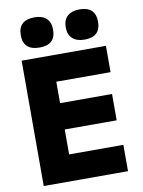

<svg xmlns="http://www.w3.org/2000/svg" viewBox="-100 -1009 801 1077"><g transform="rotate(-10 300.0 -470.5)"><path d="M60 0V-714H540V-564H231V-442H527V-292H231V-150H540V0ZM429 -769Q385 -769 360.5 -791Q336 -813 336 -855Q336 -897 360.5 -919Q385 -941 429 -941Q520 -941 520 -855Q520 -769 429 -769ZM173 -769Q80 -769 80 -855Q80 -941 173 -941Q217 -941 240.5 -919Q264 -897 264 -855Q264 -769 173 -769Z"/></g></svg>

Font: Noto Sans Mono Black
Style: Regular
Weight: 900
Designer: Monotype Design Team
Foundry: Monotype Imaging Inc.
Version: Version 2.014